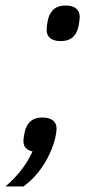

<svg xmlns="http://www.w3.org/2000/svg" viewBox="-42 -543 354 696"><path d="M178 -394C223 -394 237 -422 243 -449C245 -459 247 -474 247 -483C247 -509 228 -523 196 -523C151 -523 137 -495 131 -468C129 -458 127 -443 127 -434C127 -408 146 -394 178 -394ZM112 -117C67 -117 53 -89 47 -62C45 -52 43 -40 43 -31C43 -10 55 1 76 6C55 51 27 90 -22 133H43C111 84 148 5 159 -46C161 -56 163 -68 163 -77C163 -103 144 -117 112 -117Z"/></svg>

Font: LVC Sans
Style: Italic
Weight: 400
Italic angle: -11.31°
Designer: Mike Abbink, Paul van der Laan, Pieter van Rosmalen
Foundry: Bold Monday
Version: Version 3.0